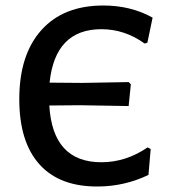

<svg xmlns="http://www.w3.org/2000/svg" viewBox="-20 -669 622 697"><path d="M447 -284 271 -287 159 -286Q171 -80 348 -80Q437 -80 516 -134L527 -128L519 -34Q433 7 339 8Q198 10 124 -71.5Q50 -153 50 -309Q50 -470 130 -559.5Q210 -649 355 -649Q455 -649 534 -605L515 -514L505 -511Q433 -563 348 -563Q180 -563 160 -369L278 -368L447 -371L455 -363Z"/></svg>

Font: Alegreya Sans Medium
Style: Regular
Weight: 500
Designer: Juan Pablo del Peral
Foundry: Huerta Tipografica
Version: Version 2.007